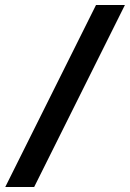

<svg xmlns="http://www.w3.org/2000/svg" viewBox="-20 -672 518 764"><path d="M1 72H116L477 -652H362Z"/></svg>

Font: Charger Pro
Style: BlkNar
Weight: 900
Designer: Jasper
Foundry: Cannot Into Space Fonts
Version: Version 1.09